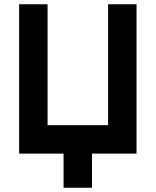

<svg xmlns="http://www.w3.org/2000/svg" viewBox="-20 -720 729 900"><path d="M69.7 0H278V160H411.3V0H620V-700H486.7V-133.3H203V-700H69.7Z"/></svg>

Font: Unageo Variable
Style: Regular
Weight: 300
Designer: Richard Sepsi
Foundry: Richard Sepsi
Version: Version 2.200